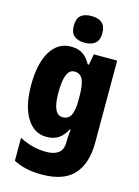

<svg xmlns="http://www.w3.org/2000/svg" viewBox="-146 -856 853 1175"><g transform="rotate(15 280.0 -268.0)"><path d="M211 -563Q255 -563 284.5 -544.5Q314 -526 337 -484H344L357 -553H505V-34Q505 99 441 169.5Q377 240 238 240Q184 240 141 230.5Q98 221 59 201V56Q105 79 145.5 89Q186 99 231 99Q279 99 306.5 78Q334 57 334 10V3Q334 -12 335.5 -33Q337 -54 340 -71H334Q313 -31 283 -10.5Q253 10 206 10Q128 10 81.5 -65Q35 -140 35 -273Q35 -410 82 -486.5Q129 -563 211 -563ZM270 -421Q208 -421 208 -271Q208 -132 271 -132Q308 -132 323.5 -162Q339 -192 339 -256V-283Q339 -355 323.5 -388Q308 -421 270 -421ZM284 -776Q327 -776 350.5 -756Q374 -736 374 -691Q374 -647 350 -627Q326 -607 284 -607Q241 -607 217 -627Q193 -647 193 -691Q193 -736 216 -756Q239 -776 284 -776Z"/></g></svg>

Font: Noto Sans Tamil Condensed Black
Style: Regular
Weight: 900
Width: 3
Designer: Jelle Bosma - Monotype Design Team
Foundry: Monotype Imaging Inc.
Version: Version 2.004; ttfautohint (v1.8.4.7-5d5b)